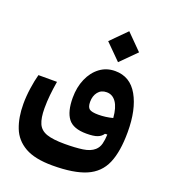

<svg xmlns="http://www.w3.org/2000/svg" viewBox="-143 -669 872 993"><g transform="rotate(20 293.0 -172.5)"><path d="M260.3 221.7Q163.1 221.7 108.6 190.4Q54.2 159.2 32.5 103.3Q10.7 47.4 10.7 -26.9Q10.7 -68.4 17.3 -113.8Q23.9 -159.2 33.2 -192.9H135.3Q128.4 -151.4 124.8 -116Q121.1 -80.6 121.1 -43Q121.1 10.7 134.5 41Q147.9 71.3 182.9 83.3Q217.8 95.2 281.7 95.2Q338.9 95.2 380.1 89.4Q421.4 83.5 443.8 63.5Q460.4 48.8 466.3 25.9Q472.2 2.9 473.1 -25.9L460.4 -25.4Q449.7 -8.8 429.2 -1Q408.7 6.8 369.1 6.8Q296.4 6.8 268.1 -30.8Q239.7 -68.4 239.7 -144Q239.7 -201.7 259.8 -248Q279.8 -294.4 315.9 -321.5Q352.1 -348.6 399.9 -348.6Q482.4 -348.6 525.1 -273.2Q567.9 -197.8 567.9 -73.7Q567.9 34.2 539.8 99.1Q511.7 164.1 444.6 192.9Q377.4 221.7 260.3 221.7ZM472.7 -116.7Q468.3 -173.3 448.2 -201.9Q428.2 -230.5 396 -230.5Q365.7 -230.5 348.6 -209Q331.5 -187.5 331.5 -154.8Q331.5 -126.5 344 -116.5Q356.4 -106.4 394 -106.4Q433.6 -106.4 472.7 -116.7ZM397 -396.5 312 -481.4 397 -566.9 481.9 -481.4Z"/></g></svg>

Font: Cascadia Mono PL SemiBold
Style: Regular
Weight: 600
Monospace: yes
Designer: Aaron Bell
Foundry: Saja Typeworks
Version: Version 2404.023; ttfautohint (v1.8.4)